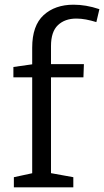

<svg xmlns="http://www.w3.org/2000/svg" viewBox="-20 -797 443 817"><path d="M39 0V-43L127 -62L117 -50V-479L127 -468H37V-512L129 -525L117 -510V-594Q117 -688 165.5 -732.5Q214 -777 293 -777Q319 -777 346 -772.5Q373 -768 403 -758L390 -703Q367 -710 346 -714Q325 -718 305 -718Q256 -718 226.5 -690Q197 -662 197 -601V-510L184 -524H337L335 -468H187L197 -479V-51L187 -62L292 -43V0Z"/></svg>

Font: Bitter Thin
Style: Regular
Weight: 400
Version: Version 3.021